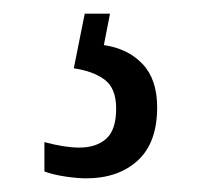

<svg xmlns="http://www.w3.org/2000/svg" viewBox="-20 -29 303 281"><path d="M106 232Q94 232 76.5 229.5Q59 227 45 222V179Q75 187 96 187Q121 187 135.5 174Q150 161 150 130Q150 100 133 87.5Q116 75 88 71L104 -9H141L132 37Q167 42 188.5 64.5Q210 87 210 128Q210 180 181.5 206Q153 232 106 232Z"/></svg>

Font: Noto Serif Thai ExtraCondensed
Style: Regular
Weight: 400
Width: 2
Designer: Monotype Design Team
Foundry: Monotype Imaging Inc.
Version: Version 2.002; ttfautohint (v1.8.4.7-5d5b)